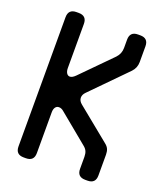

<svg xmlns="http://www.w3.org/2000/svg" viewBox="-134 -798 754 894"><g transform="rotate(20 243.0 -351.0)"><path d="M406 9H395Q355 9 355 -31V-90Q355 -106 350 -117.5Q345 -129 332 -139L190 -256Q178 -267 165 -267Q154 -267 147.5 -258Q141 -249 141 -233V-31Q141 9 101 9H90Q50 9 50 -31V-671Q50 -711 90 -711H101Q141 -711 141 -671V-453Q141 -437 147 -427.5Q153 -418 163 -418Q175 -418 190 -433L335 -580Q355 -601 355 -630V-671Q355 -711 395 -711H406Q446 -711 446 -671V-593Q446 -564 426 -543L258 -372Q245 -359 245 -344Q245 -328 261 -315L423 -183Q436 -173 441 -161.5Q446 -150 446 -134V-31Q446 9 406 9Z"/></g></svg>

Font: ZCOOL QingKe HuangYou
Style: Regular
Weight: 400
Version: Version 1.000